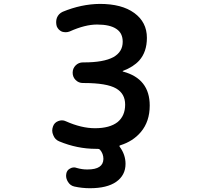

<svg xmlns="http://www.w3.org/2000/svg" viewBox="-20 -784 1040 1000"><path d="M448.2 196.3Q407.2 196.3 367.2 187.5Q345.7 182.6 334 163.1Q324.2 147.5 324.2 130.9Q324.2 126 325.2 121.1Q328.1 102.5 344.7 93.8Q354.5 87.9 365.2 87.9Q372.1 87.9 379.9 90.8Q407.2 98.6 432.6 98.6Q434.6 98.6 436.5 98.6Q517.6 98.6 518.6 43.9Q518.6 16.6 501 -3.9Q497.1 -8.8 489.3 -8.8H479.5Q381.8 -8.8 288.1 -47.9Q266.6 -56.6 257.8 -79.1Q252 -91.8 252 -103.5Q252 -114.3 255.9 -125Q262.7 -145.5 283.2 -153.3Q293 -157.2 302.7 -157.2Q313.5 -157.2 323.2 -152.3Q404.3 -116.2 474.6 -116.2Q551.8 -116.2 592.8 -148.4Q631.8 -180.7 631.8 -239.3Q631.8 -295.9 585 -323.2Q536.1 -351.6 417 -351.6H412.1Q389.6 -351.6 374 -367.2Q358.4 -382.8 358.4 -405.3Q358.4 -427.7 374 -443.4Q389.6 -459 412.1 -459H417Q519.5 -459 570.3 -486.3Q619.1 -513.7 619.1 -566.4Q619.1 -611.3 586.9 -632.8Q553.7 -656.2 485.4 -656.2Q422.9 -656.2 342.8 -620.1Q333 -616.2 322.3 -616.2Q312.5 -616.2 302.7 -619.1Q283.2 -627.9 275.4 -647.5Q272.5 -658.2 272.5 -668.9Q272.5 -680.7 276.4 -691.4Q285.2 -712.9 306.6 -722.7Q403.3 -762.7 500 -763.7Q614.3 -763.7 678.7 -716.8Q745.1 -668.9 745.1 -586.9Q745.1 -513.7 705.1 -468.8Q674.8 -435.5 621.1 -415Q619.1 -415 619.1 -413.1Q619.1 -411.1 621.1 -411.1Q759.8 -374 759.8 -234.4Q759.8 -151.4 713.9 -96.7Q672.9 -47.9 606.4 -27.3Q599.6 -25.4 603.5 -19.5Q633.8 21.5 633.8 69.3Q633.8 128.9 585 163.1Q537.1 196.3 448.2 196.3Z"/></svg>

Font: Rounded Mgen+ 1m medium
Style: Regular
Weight: 500
Designer: [Source Han Sans]
Ryoko NISHIZUKA  (kana & ideographs); Paul D. Hunt (Latin, Greek & Cyrillic); Wenlong ZHANG  (bopomofo
Version: Version 1.059.20150602